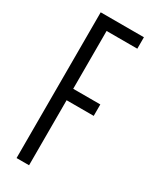

<svg xmlns="http://www.w3.org/2000/svg" viewBox="-181 -736 632 785"><g transform="rotate(30 134.5 -344.0)"><path d="M47 0V-688H251V-634H106V-361H234V-307H106V0Z"/></g></svg>

Font: Saira UltraCondensed
Style: Regular
Weight: 400
Width: 1
Designer: Hector Gatti with collaboration of the Omnibus-Type team
Foundry: Omnibus-Type
Version: Version 1.101